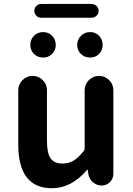

<svg xmlns="http://www.w3.org/2000/svg" viewBox="-20 -947 677 980"><path d="M245.1 13.7Q73.2 13.7 73.2 -210V-486.3Q73.2 -516.6 94.7 -538.1Q116.2 -559.6 146.5 -559.6Q176.8 -559.6 198.2 -538.1Q219.7 -516.6 219.7 -486.3V-228.5Q219.7 -165 238.3 -138.7Q256.8 -112.3 297.9 -112.3Q330.1 -112.3 354.5 -126.5Q378.9 -140.6 406.2 -174.8Q412.1 -181.6 412.1 -191.4V-486.3Q412.1 -516.6 433.6 -538.1Q455.1 -559.6 485.4 -559.6Q515.6 -559.6 537.1 -538.1Q558.6 -516.6 558.6 -486.3V-59.6Q558.6 -35.2 541 -17.6Q523.4 0 499 0Q473.6 0 454.1 -17.1Q434.6 -34.2 430.7 -59.6L428.7 -78.1Q427.7 -80.1 425.8 -80.1Q423.8 -80.1 422.9 -78.1Q343.8 13.7 245.1 13.7ZM200.2 -653.3Q171.9 -653.3 153.3 -671.9Q134.8 -690.4 134.8 -717.8Q134.8 -745.1 153.3 -764.2Q171.9 -783.2 200.2 -783.2Q227.5 -783.2 246.1 -764.2Q264.6 -745.1 264.6 -717.8Q264.6 -690.4 246.1 -671.9Q227.5 -653.3 200.2 -653.3ZM190.4 -856.4Q175.8 -856.4 165.5 -866.7Q155.3 -877 155.3 -891.6Q155.3 -906.2 165.5 -916.5Q175.8 -926.8 190.4 -926.8H447.3Q461.9 -926.8 472.7 -916.5Q483.4 -906.2 483.4 -891.6Q483.4 -877 472.7 -866.7Q461.9 -856.4 447.3 -856.4ZM440.4 -653.3Q411.1 -653.3 392.6 -671.9Q374 -690.4 374 -717.8Q374 -745.1 393.1 -764.2Q412.1 -783.2 439.9 -783.2Q467.8 -783.2 485.8 -764.2Q503.9 -745.1 503.9 -717.8Q503.9 -690.4 485.8 -671.9Q467.8 -653.3 440.4 -653.3Z"/></svg>

Font: Gen Jyuu GothicX Bold
Style: Bold
Weight: 700
Designer: Ryoko NISHIZUKA (kana &amp; ideographs); Paul D. Hunt (Latin, Greek &amp; Cyrillic); Wenlong ZHANG (bopomofo); Sandoll C
Version: Version 1.058.20140828